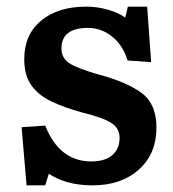

<svg xmlns="http://www.w3.org/2000/svg" viewBox="-20 -544 520 578"><path d="M60 14 45 -161 116 -166Q159 -58 255 -58Q296 -58 318 -77Q340 -96 340 -129Q340 -158 315 -174Q290 -190 225 -206Q174 -220 135 -238.5Q96 -257 74.5 -287Q53 -317 53 -366Q53 -440 104 -482Q155 -524 239 -524Q274 -524 306 -514.5Q338 -505 357 -491L365 -524H423L435 -357L364 -362Q350 -408 317.5 -434Q285 -460 245 -460Q165 -460 165 -398Q165 -369 189 -353.5Q213 -338 276 -320Q362 -297 406.5 -264Q451 -231 451 -160Q451 -81 398 -33.5Q345 14 259 14Q217 14 183.5 4.5Q150 -5 127 -21L116 14Z"/></svg>

Font: Literata 12pt SemiBold
Style: Regular
Weight: 600
Designer: Latin by Veronika Burian and Jose Scaglione. Greek by Irene Vlachou. Cyrillic by Vera Evstafieva.
Foundry: TypeTogether
Version: Version 3.002